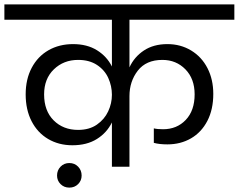

<svg xmlns="http://www.w3.org/2000/svg" viewBox="-47 -760 1088 875"><path d="M543 -670V-453Q565 -501 609 -530Q653 -559 716 -559Q776 -559 824 -530Q872 -501 898.5 -449.5Q925 -398 925 -332Q925 -261 898 -209Q871 -157 823.5 -129.5Q776 -102 716 -102Q679 -102 654 -109V-175Q670 -171 696 -171Q759 -171 799.5 -213.5Q840 -256 840 -330Q840 -401 798 -444Q756 -487 693 -487Q619 -487 581 -438Q543 -389 543 -322V0H463V-202Q440 -155 394.5 -126.5Q349 -98 283 -98Q221 -98 172.5 -126.5Q124 -155 97 -207.5Q70 -260 70 -330Q70 -399 97.5 -451Q125 -503 174 -531Q223 -559 286 -559Q350 -559 395 -531Q440 -503 463 -457V-670H-27V-740H1021V-670ZM309 -168Q360 -168 394.5 -192Q429 -216 446 -252.5Q463 -289 463 -328Q463 -368 446.5 -404.5Q430 -441 395 -464Q360 -487 309 -487Q243 -487 198.5 -444Q154 -401 154 -330Q154 -255 197.5 -211.5Q241 -168 309 -168ZM325 40Q325 63 309 79Q293 95 269 95Q245 95 229 79Q213 63 213 40Q213 16 229 -0.5Q245 -17 269 -17Q293 -17 309 -0.5Q325 16 325 40Z"/></svg>

Font: MSTAGE
Style: Regular
Weight: 400
Designer: Ninad Kale (Devanagari), Jonny Pinhorn (Latin)
Foundry: Indian Type Foundry
Version: 4.004